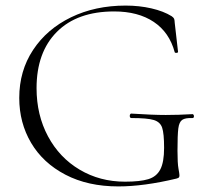

<svg xmlns="http://www.w3.org/2000/svg" viewBox="-20 -656 753 688"><path d="M49 -305Q49 -402 98.5 -477Q148 -552 234.5 -594Q321 -636 430 -636Q479 -636 522.5 -626Q566 -616 595 -598Q602 -593 603.5 -589.5Q605 -586 605.5 -581.5Q606 -577 606 -575L618 -470Q618 -467 612.5 -466.5Q607 -466 606 -469Q587 -540 531 -577.5Q475 -615 389 -615Q257 -615 184 -542Q111 -469 111 -340Q111 -244 152 -167.5Q193 -91 265.5 -48Q338 -5 428 -5Q482 -5 511.5 -14Q541 -23 554.5 -49Q568 -75 568 -126Q568 -178 561 -198.5Q554 -219 531 -226Q508 -233 451 -233Q445 -233 445 -241Q445 -244 446.5 -246.5Q448 -249 450 -249Q527 -244 574 -244Q619 -244 670 -247Q672 -247 673.5 -244.5Q675 -242 675 -240Q675 -233 670 -233Q644 -234 633 -226.5Q622 -219 619 -196Q616 -173 616 -116Q616 -71 619.5 -52Q623 -33 623 -28Q623 -22 621 -20Q619 -18 612 -16Q495 12 404 12Q295 12 214.5 -30Q134 -72 91.5 -144Q49 -216 49 -305Z"/></svg>

Font: Cormorant Unicase Light
Style: Regular
Weight: 300
Designer: Christian Thalmann (Catharsis Fonts)
Foundry: Catharsis Fonts
Version: Version 4.000